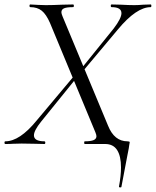

<svg xmlns="http://www.w3.org/2000/svg" viewBox="-40 -645 698 860"><path d="M-16 -12Q48 -12 124 -105L296 -310L305 -299L144 -100Q112 -60 112 -39Q112 -12 159 -12Q163 -12 163 -6Q163 0 159 0Q131 0 117 -1L57 -2L18 -1Q7 0 -16 0Q-20 0 -20 -6Q-20 -12 -16 -12ZM314 -325 469 -517Q504 -563 504 -586Q504 -613 460 -613Q456 -613 456 -619Q456 -625 460 -625L502 -624Q536 -622 562 -622Q580 -622 602 -624L635 -625Q638 -625 638 -619Q638 -613 635 -613Q571 -613 488 -513L322 -315ZM340 -12Q367 -12 379.5 -17.5Q392 -23 392 -35Q392 -41 387 -53L184 -542Q167 -581 147 -597Q127 -613 96 -613Q92 -613 92 -619Q92 -625 96 -625Q108 -625 132 -623L165 -622Q195 -622 239 -624L287 -625Q291 -625 291 -619Q291 -613 287 -613Q260 -613 247.5 -608Q235 -603 235 -590Q235 -584 240 -572L444 -82Q472 -12 531 -12Q536 -12 538.5 -11Q541 -10 541 -7Q541 -6 539 4Q539 10 530 54L504 191Q504 195 498 194.5Q492 194 493 190Q502 142 502 105Q502 54 484.5 27Q467 0 431 0H340Q337 0 337 -6Q337 -12 340 -12Z"/></svg>

Font: Cormorant Garamond
Style: Italic
Weight: 400
Italic angle: -10°
Designer: Christian Thalmann (Catharsis Fonts)
Foundry: Catharsis Fonts
Version: Version 4.000